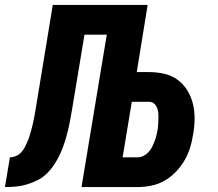

<svg xmlns="http://www.w3.org/2000/svg" viewBox="-58 -755 878 775"><path d="M-38 0 -18 -120Q-6 -120 6 -125Q18 -130 27 -139.5Q36 -149 42 -160.5Q48 -172 53 -183.5Q58 -195 61.5 -207Q65 -219 68.5 -231Q72 -243 74.5 -255Q77 -267 79.5 -279Q82 -291 84 -303Q86 -315 88 -327L155 -735H538L494 -464H545Q576 -464 606 -457Q636 -450 659.5 -432.5Q683 -415 698.5 -389.5Q714 -364 721 -334.5Q728 -305 727.5 -273.5Q727 -242 721 -210Q717 -183 708.5 -156.5Q700 -130 685.5 -105.5Q671 -81 650.5 -60Q630 -39 605 -25Q580 -11 552.5 -5.5Q525 0 498 0H271L373 -615H283L233 -314Q229 -292 225 -269.5Q221 -247 215.5 -225Q210 -203 203 -181Q196 -159 186.5 -137.5Q177 -116 164 -95.5Q151 -75 134 -57.5Q117 -40 96 -29Q75 -18 52 -11Q29 -4 7 -2Q-15 0 -38 0ZM498 -120Q510 -120 521 -125.5Q532 -131 541 -140.5Q550 -150 555.5 -161Q561 -172 565.5 -183.5Q570 -195 573 -206.5Q576 -218 578 -230Q580 -241 580.5 -252.5Q581 -264 581.5 -275.5Q582 -287 581 -298.5Q580 -310 576 -320Q572 -330 564 -337Q556 -344 544 -344H474L437 -120Z"/></svg>

Font: Iosevka Aile Heavy Oblique
Style: Regular
Weight: 900
Italic angle: -9°
Designer: Belleve Invis
Foundry: Belleve Invis
Version: Version 31.1.0; ttfautohint (v1.8.4)